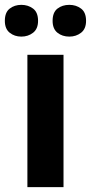

<svg xmlns="http://www.w3.org/2000/svg" viewBox="-35 -772 375 792"><path d="M227 0H78V-546H227ZM-15 -686Q-15 -721 5 -736.5Q25 -752 53 -752Q81 -752 101.5 -736.5Q122 -721 122 -686Q122 -653 101.5 -637Q81 -621 53 -621Q25 -621 5 -637Q-15 -653 -15 -686ZM182 -686Q182 -721 202 -736.5Q222 -752 251 -752Q279 -752 299.5 -736.5Q320 -721 320 -686Q320 -653 299.5 -637Q279 -621 251 -621Q222 -621 202 -637Q182 -653 182 -686Z"/></svg>

Font: Noto Sans Bengali
Style: Bold
Weight: 700
Designer: Jelle Bosma - Monotype Design Team
Foundry: Monotype Imaging Inc.
Version: Version 2.003; ttfautohint (v1.8.4.7-5d5b)